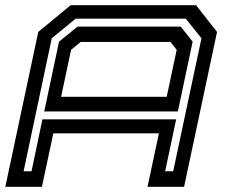

<svg xmlns="http://www.w3.org/2000/svg" viewBox="-30 -720 868 740"><path d="M-9.5 0 117.5 -597 242.5 -700H725.5L806.5 -597L679.5 0H538.5L582.5 -206H175.5L131.5 0ZM61 -60H91.5L133.5 -260H649L606.5 -60H637.5L746.5 -572.5L686 -648H261.5L169.5 -572.5ZM140.5 -290.5 197.5 -559.5 269 -617.5H666.5L712.5 -559.5L655.5 -290.5ZM205.5 -347H612.5L651 -528L627 -558.5H281L244 -528Z"/></svg>

Font: Tourney Expanded SemiBold
Style: Italic
Weight: 600
Width: 7
Italic angle: -12°
Designer: Tyler Finck
Foundry: Etcetera Type Co
Version: Version 1.010; ttfautohint (v1.8.3)